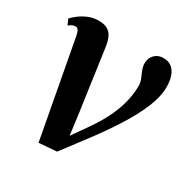

<svg xmlns="http://www.w3.org/2000/svg" viewBox="-133 -662 766 787"><g transform="rotate(30 250.0 -268.5)"><path d="M66 -447.5Q63 -464 57.8 -471.5Q52.5 -479 43.5 -479Q35 -479 27.8 -475Q20.5 -471 13.5 -465.5L2 -492Q9.5 -501 25.8 -513.8Q42 -526.5 65 -536.8Q88 -547 115 -547Q141 -547 156.8 -538Q172.5 -529 180.8 -511.8Q189 -494.5 192.5 -471L233 -184.5L251.5 -43.5L218.5 -37.5L295.5 -147.5Q328 -193.5 348.5 -235Q369 -276.5 379 -315.5Q389 -354.5 390 -392Q390.5 -411.5 384 -427.2Q377.5 -443 371 -458.2Q364.5 -473.5 364.5 -490Q364.5 -515 380.5 -531Q396.5 -547 421.5 -547Q447 -547 462.5 -533.5Q478 -520 484.8 -498Q491.5 -476 491.5 -450.5Q492 -407 470 -352.8Q448 -298.5 406.8 -233.5Q365.5 -168.5 307.5 -92.5L235 3.5L151 10L119.5 -159.5Z"/></g></svg>

Font: Merriweather 72pt SemiBold
Style: Italic
Weight: 600
Italic angle: -7.8°
Version: Version 2.101